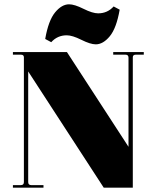

<svg xmlns="http://www.w3.org/2000/svg" viewBox="-20 -872 722 892"><path d="M218 -676 190 -691Q205 -777 236 -814.5Q267 -852 301 -852Q326 -852 368 -831Q410 -810 436 -810Q479 -810 508 -842L536 -827Q521 -741 490 -703.5Q459 -666 425 -666Q400 -666 358 -687Q316 -708 290 -708Q247 -708 218 -676ZM40 0V-12H77Q91 -12 91 -26V-606Q91 -618 77 -618H40V-630H291L577 -190V-604Q577 -618 563 -618H506V-630H648V-618H611Q597 -618 597 -606V0H462L111 -540V-26Q111 -12 125 -12H182V0Z"/></svg>

Font: Arapey Black-Display
Style: Regular
Weight: 900
Designer: Eduardo Rodriguez Tunni
Foundry: Eduardo Rodriguez Tunni
Version: Version 4.000